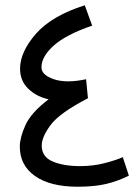

<svg xmlns="http://www.w3.org/2000/svg" viewBox="-20 -702 518 727"><path d="M445 -107Q421 -96 377 -84.5Q333 -73 283 -73Q221 -73 179.5 -90.5Q138 -108 138 -151Q138 -183 171.5 -228.5Q205 -274 313 -330L306 -402Q231 -386 184 -402Q137 -418 137 -447Q137 -488 183.5 -529.5Q230 -571 329 -605L301 -682Q175 -642 115.5 -573.5Q56 -505 56 -442Q56 -396 87 -366Q118 -336 164 -326Q98 -276 76.5 -228.5Q55 -181 55 -147Q55 -76 112.5 -35.5Q170 5 274 5Q338 5 382 -5.5Q426 -16 468 -37Z"/></svg>

Font: Noto Sans Arabic
Style: Regular
Weight: 400
Designer: Nadine Chahine - Monotype Design Team
Foundry: Monotype Imaging Inc.
Version: Version 1.902